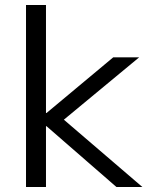

<svg xmlns="http://www.w3.org/2000/svg" viewBox="-20 -750 620 770"><path d="M84.3 0V-730H164.4V-296.7H166.4L434 -520H538L236.1 -270L551 0H447L166.4 -244H164.4V0Z"/></svg>

Font: M PLUS 2 Thin
Style: Regular
Weight: 100
Designer: Coji Morishita
Foundry: UNDERFOREST DESIGN
Version: Version 1.001